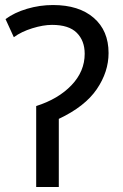

<svg xmlns="http://www.w3.org/2000/svg" viewBox="-20 -744 488 764"><path d="M191 -724Q294 -724 353 -673Q412 -622 412 -533Q412 -458 365 -389Q318 -320 214 -271V0H124V-322Q212 -350 264.5 -405Q317 -460 317 -530Q317 -582 285.5 -613.5Q254 -645 187 -645Q152 -645 108.5 -631.5Q65 -618 35 -596L2 -668Q37 -694 87.5 -709Q138 -724 191 -724Z"/></svg>

Font: Noto Sans
Style: Regular
Weight: 400
Designer: Monotype Design Team
Foundry: Monotype Imaging Inc.
Version: Version 1.902